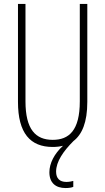

<svg xmlns="http://www.w3.org/2000/svg" viewBox="-20 -734 533 972"><path d="M264 135C264 84 301 31 352 -20C395 -53 422 -114 422 -218V-714H384V-221C384 -73 329 -26 247 -26C160 -26 109 -79 109 -221V-714H71V-218C71 -60 133 10 247 10C265 10 283 8 299 4C255 44 230 93 230 138C230 192 262 218 312 218C327 218 342 216 351 212V182C344 184 330 187 316 187C282 187 264 169 264 135Z"/></svg>

Font: Noto Sans Sinhala UI ExtraCondensed ExtraLight
Style: Regular
Weight: 200
Width: 2
Designer: Jelle Bosma - Monotype Design Team
Foundry: Monotype Imaging Inc.
Version: Version 2.006